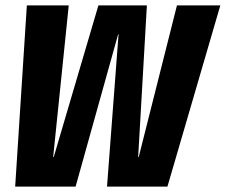

<svg xmlns="http://www.w3.org/2000/svg" viewBox="-20 -695 840 715"><path d="M36.5 0H261.5L420 -567.5H421.5L378.5 0H603.5L800.5 -675H639L496.5 -110H494.5L527 -675H346.5L180 -110H178L236 -675H80Z"/></svg>

Font: Anybody Condensed
Style: Bold Italic
Weight: 700
Width: 3
Italic angle: -10°
Version: Version 1.113;gftools[0.9.25]